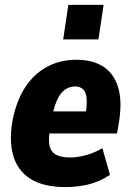

<svg xmlns="http://www.w3.org/2000/svg" viewBox="-20 -753 532 784"><path d="M249 11Q156 11 103 -23.5Q50 -58 33 -121Q16 -184 33 -270Q50 -349 86 -401.5Q122 -454 174.5 -481.5Q227 -509 292 -509Q358 -509 401 -481.5Q444 -454 461.5 -399.5Q479 -345 467 -262L458 -208H164L178 -298H345L329 -282Q336 -328 333.5 -353Q331 -378 318.5 -389Q306 -400 287 -400Q263 -400 244 -386Q225 -372 212 -342Q199 -312 190 -263L184 -225Q177 -185 182 -159.5Q187 -134 207.5 -122Q228 -110 267 -110Q298 -110 333 -120Q368 -130 398 -148L429 -39Q383 -9 337.5 1Q292 11 249 11ZM238 -592 259 -733H403L382 -592Z"/></svg>

Font: Nunito Sans 10pt Condensed Black
Style: Italic
Weight: 900
Width: 3
Italic angle: -9°
Designer: Vernon Adams
Foundry: Vernon Adams
Version: Version 3.101;gftools[0.9.27]